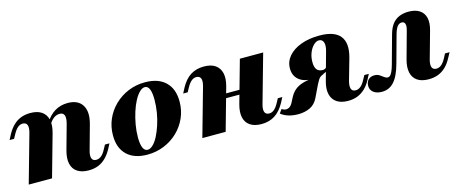

<svg xmlns="http://www.w3.org/2000/svg" viewBox="-34 -810 2870 1200"><g transform="rotate(-15 1401.0 -209.5)"><path d="M431.5 11.3Q386.3 11.3 358.5 -7.3Q330.6 -25.8 322.6 -60.9Q314.5 -96 328.2 -146L372.6 -305.6Q382.3 -341.1 375.4 -359.3Q368.5 -377.4 346 -377.4Q325.8 -377.4 308.1 -364.9Q290.3 -352.4 275.8 -327.4L263.7 -340.3Q290.3 -384.7 327.4 -407.3Q364.5 -429.8 411.3 -429.8Q479 -429.8 506 -385.1Q533.1 -340.3 511.3 -263.7L467.7 -106.5Q458.9 -75 465.3 -57.7Q471.8 -40.3 493.5 -40.3Q511.3 -40.3 526.6 -52.8Q541.9 -65.3 555.6 -91.9L570.2 -118.5H599.2L581.5 -84.7Q563.7 -52.4 541.5 -31Q519.4 -9.7 492.3 0.8Q465.3 11.3 431.5 11.3ZM45.2 0 133.1 -312.1Q141.9 -344.4 135.1 -361.3Q128.2 -378.2 106.5 -378.2Q89.5 -378.2 74.6 -365.7Q59.7 -353.2 45.2 -326.6L30.6 -300H1.6L19.4 -333.9Q37.1 -366.1 59.3 -387.5Q81.5 -408.9 108.9 -419.4Q136.3 -429.8 169.4 -429.8Q215.3 -429.8 242.7 -410.9Q270.2 -391.9 278.2 -356.9Q286.3 -321.8 272.6 -272.6L196 0Z M811.3 11.3Q726.6 11.3 679.8 -33.5Q633.1 -78.2 633.1 -159.7Q633.1 -216.1 654.4 -264.9Q675.8 -313.7 714.1 -350.8Q752.4 -387.9 802.8 -408.9Q853.2 -429.8 911.3 -429.8Q996.8 -429.8 1043.5 -385.1Q1090.3 -340.3 1090.3 -258.1Q1090.3 -202.4 1069 -153.6Q1047.6 -104.8 1009.3 -67.7Q971 -30.6 920.2 -9.7Q869.4 11.3 811.3 11.3ZM820.2 -17.7Q837.1 -17.7 854.8 -34.7Q872.6 -51.6 887.9 -81Q903.2 -110.5 915.7 -148.4Q928.2 -186.3 935.1 -227.8Q941.9 -269.4 941.9 -309.7Q941.9 -354.8 932.3 -377.8Q922.6 -400.8 903.2 -400.8Q886.3 -400.8 868.5 -383.5Q850.8 -366.1 835.1 -336.7Q819.4 -307.3 807.3 -269.4Q795.2 -231.5 787.9 -189.9Q780.6 -148.4 780.6 -108.1Q780.6 -63.7 790.7 -40.7Q800.8 -17.7 820.2 -17.7Z M1168.5 0 1256.5 -312.1Q1265.3 -344.4 1258.5 -361.3Q1251.6 -378.2 1229.8 -378.2Q1212.9 -378.2 1198 -365.7Q1183.1 -353.2 1168.5 -326.6L1154 -300H1125L1142.7 -333.9Q1169.4 -383.1 1206 -406.5Q1242.7 -429.8 1292.7 -429.8Q1338.7 -429.8 1366.1 -410.9Q1393.5 -391.9 1401.6 -356.9Q1409.7 -321.8 1396 -272.6L1319.4 0ZM1305.6 -202.4 1313.7 -231.5H1542.7L1534.7 -202.4ZM1550 11.3Q1504 11.3 1476.2 -7.7Q1448.4 -26.6 1440.7 -61.7Q1433.1 -96.8 1446.8 -146L1523.4 -418.5H1674.2L1586.3 -106.5Q1577.4 -74.2 1584.3 -57.3Q1591.1 -40.3 1612.9 -40.3Q1630.6 -40.3 1645.6 -53.2Q1660.5 -66.1 1674.2 -91.9L1688.7 -118.5H1717.7L1700 -84.7Q1673.4 -36.3 1636.7 -12.5Q1600 11.3 1550 11.3Z M2109.7 11.3Q2064.5 11.3 2036.7 -7.7Q2008.9 -26.6 2000.8 -61.7Q1992.7 -96.8 2006.5 -146L2054.8 -320.2Q2066.1 -358.1 2058.9 -379.8Q2051.6 -401.6 2029.8 -401.6Q2012.1 -401.6 1994.8 -384.7Q1977.4 -367.7 1966.5 -340.3Q1955.6 -312.9 1955.6 -279.8Q1955.6 -247.6 1968.1 -231.9Q1980.6 -216.1 2006.5 -216.1Q2017.7 -216.1 2027 -223.8Q2036.3 -231.5 2042.7 -243.5L2036.3 -209.7Q2016.1 -194.4 1986.3 -186.3Q1956.5 -178.2 1928.2 -178.2Q1872.6 -178.2 1841.1 -204.8Q1809.7 -231.5 1809.7 -278.2Q1809.7 -322.6 1839.1 -356.9Q1868.5 -391.1 1920.6 -410.5Q1972.6 -429.8 2039.5 -429.8Q2137.1 -429.8 2173.8 -383.5Q2210.5 -337.1 2186.3 -248.4L2146 -106.5Q2137.9 -75.8 2144 -58.1Q2150 -40.3 2172.6 -40.3Q2189.5 -40.3 2204.8 -52.8Q2220.2 -65.3 2233.9 -91.9L2248.4 -118.5H2277.4L2259.7 -84.7Q2242.7 -52.4 2220.2 -31Q2197.6 -9.7 2170.6 0.8Q2143.5 11.3 2109.7 11.3ZM1787.9 11.3Q1718.5 11.3 1675.8 -22.6L1693.5 -47.6Q1708.1 -37.9 1721 -37.9Q1734.7 -37.9 1746 -46.4Q1757.3 -54.8 1766.9 -75L1778.2 -96.8Q1792.7 -125.8 1813.3 -143.5Q1833.9 -161.3 1865.7 -171Q1897.6 -180.6 1943.5 -183.9L2005.6 -191.1Q1991.1 -186.3 1983.1 -180.6Q1975 -175 1969 -165.3Q1962.9 -155.6 1954 -138.7L1915.3 -58.1Q1896.8 -20.2 1862.9 -4.4Q1829 11.3 1787.9 11.3Z M2328.2 11.3Q2294.4 11.3 2274.2 -4.4Q2254 -20.2 2254 -46Q2254 -71 2268.5 -85.9Q2283.1 -100.8 2307.3 -100.8Q2327.4 -100.8 2340.7 -91.9Q2354 -83.1 2364.9 -74.6Q2375.8 -66.1 2387.1 -66.1Q2396 -66.1 2402.8 -73Q2409.7 -79.8 2416.9 -95.6Q2424.2 -111.3 2431.5 -137.9L2482.3 -321.8Q2493.5 -361.3 2512.1 -384.7Q2530.6 -408.1 2557.3 -419Q2583.9 -429.8 2616.9 -429.8Q2660.5 -429.8 2687.5 -412.1Q2714.5 -394.4 2722.6 -360.9Q2730.6 -327.4 2716.9 -279.8L2668.5 -106.5Q2659.7 -75.8 2666.1 -58.1Q2672.6 -40.3 2694.4 -40.3Q2712.9 -40.3 2727.8 -53.2Q2742.7 -66.1 2756.5 -91.9L2770.2 -118.5H2800L2781.5 -84.7Q2764.5 -52.4 2742.3 -31Q2720.2 -9.7 2692.7 0.8Q2665.3 11.3 2631.5 11.3Q2585.5 11.3 2558.1 -7.7Q2530.6 -26.6 2523 -61.7Q2515.3 -96.8 2529 -146L2576.6 -318.5Q2582.3 -337.9 2581.5 -350.4Q2580.6 -362.9 2574.6 -369.4Q2568.5 -375.8 2558.1 -375.8Q2548.4 -375.8 2539.5 -369.8Q2530.6 -363.7 2523.4 -350.8Q2516.1 -337.9 2509.7 -315.3L2460.5 -136.3Q2450 -97.6 2436.7 -69.4Q2423.4 -41.1 2407.3 -23.4Q2391.1 -5.6 2371.4 2.8Q2351.6 11.3 2328.2 11.3Z"/></g></svg>

Font: Playfair 5pt SemiExpanded Light Black
Style: Italic
Weight: 900
Italic angle: -15.6°
Version: Version 2.001;gftools[0.9.30]